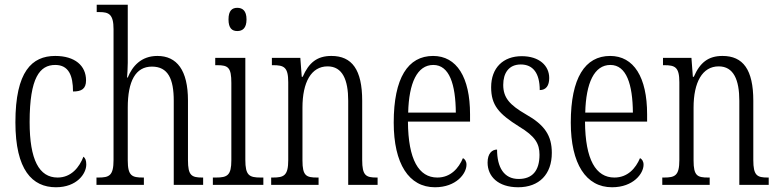

<svg xmlns="http://www.w3.org/2000/svg" viewBox="-20 -780 3286 810"><path d="M216 10C304 10 344 -47 344 -86C344 -103 340 -113 332 -119C315 -75 281 -31 223 -31C145 -31 105 -106 105 -265C105 -453 148 -506 213 -506C270 -506 288 -461 288 -394C324 -394 343 -405 343 -441C343 -503 296 -544 213 -544C115 -544 45 -479 45 -264C45 -63 116 10 216 10Z M387 0H587V-31H583C537 -31 519 -38 519 -103V-326C519 -438 552 -499 621 -499C689 -499 713 -447 713 -355V0H837V-31H833C788 -31 773 -40 773 -104V-356C773 -484 726 -544 644 -544C575 -544 538 -500 519 -453H516C517 -465 519 -492 519 -515V-760H388V-729H400C439 -729 459 -720 459 -657V-105C459 -39 441 -31 395 -31H387Z M981 -649C1003 -649 1020 -661 1020 -698C1020 -735 1003 -747 981 -747C959 -747 944 -735 944 -698C944 -661 959 -649 981 -649ZM878 0H1091V-31H1080C1031 -31 1015 -40 1015 -106V-536H888V-505H896C943 -505 956 -495 956 -430V-104C956 -40 939 -31 891 -31H878Z M1124 0H1324V-31H1318C1272 -31 1256 -38 1256 -103V-326C1256 -433 1293 -500 1362 -500C1425 -500 1449 -443 1449 -355V0H1573V-31H1569C1524 -31 1508 -39 1508 -105V-355C1508 -486 1465 -544 1378 -544C1318 -544 1283 -516 1257 -456H1253L1247 -536H1127V-505H1132C1178 -505 1196 -497 1196 -433V-105C1196 -39 1178 -31 1131 -31H1124Z M1815 10C1905 10 1948 -48 1948 -85C1948 -100 1941 -109 1933 -113C1915 -70 1881 -31 1825 -31C1747 -31 1702 -106 1701 -267H1963V-298C1963 -454 1907 -544 1807 -544C1701 -544 1641 -451 1641 -263C1641 -89 1705 10 1815 10ZM1903 -305H1702C1705 -430 1740 -506 1808 -506C1876 -506 1902 -424 1903 -305Z M2166 10C2255 10 2308 -45 2308 -135C2308 -208 2278 -253 2198 -298C2131 -337 2103 -367 2103 -422C2103 -471 2126 -508 2177 -508C2229 -508 2257 -471 2257 -400C2284 -400 2297 -419 2297 -451C2297 -503 2255 -543 2181 -543C2103 -543 2052 -494 2052 -412C2052 -336 2084 -300 2170 -246C2238 -205 2256 -174 2256 -127C2256 -60 2226 -25 2168 -25C2106 -25 2077 -74 2077 -149C2056 -149 2037 -133 2037 -94C2037 -36 2081 10 2166 10Z M2562 10C2652 10 2695 -48 2695 -85C2695 -100 2688 -109 2680 -113C2662 -70 2628 -31 2572 -31C2494 -31 2449 -106 2448 -267H2710V-298C2710 -454 2654 -544 2554 -544C2448 -544 2388 -451 2388 -263C2388 -89 2452 10 2562 10ZM2650 -305H2449C2452 -430 2487 -506 2555 -506C2623 -506 2649 -424 2650 -305Z M2774 0H2974V-31H2968C2922 -31 2906 -38 2906 -103V-326C2906 -433 2943 -500 3012 -500C3075 -500 3099 -443 3099 -355V0H3223V-31H3219C3174 -31 3158 -39 3158 -105V-355C3158 -486 3115 -544 3028 -544C2968 -544 2933 -516 2907 -456H2903L2897 -536H2777V-505H2782C2828 -505 2846 -497 2846 -433V-105C2846 -39 2828 -31 2781 -31H2774Z"/></svg>

Font: Noto Serif Armenian ExtraCondensed Light
Style: Regular
Weight: 300
Width: 2
Designer: Monotype Design Team
Foundry: Monotype Imaging Inc.
Version: Version 2.008